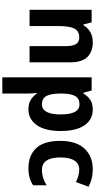

<svg xmlns="http://www.w3.org/2000/svg" viewBox="407 -1004 837 1692"><g transform="rotate(90 826.0 -158.5)"><path d="M355 -557Q437 -557 483.5 -508.5Q530 -460 530 -358V0H387V-320Q387 -378 369.5 -408Q352 -438 311 -438Q253 -438 231.5 -393.5Q210 -349 210 -259V0H67V-547H178L196 -475H203Q251 -557 355 -557Z M946 -557Q1034 -557 1084.5 -484Q1135 -411 1135 -274Q1135 -136 1082.5 -63Q1030 10 945 10Q893 10 859.5 -11Q826 -32 805 -64H800Q802 -41 803.5 -17.5Q805 6 805 27V240H662V-547H778L798 -475H805Q828 -514 861 -535.5Q894 -557 946 -557ZM900 -440Q849 -440 827.5 -403Q806 -366 805 -289V-269Q805 -190 826 -149.5Q847 -109 900 -109Q989 -109 989 -274Q989 -440 900 -440Z M1464 10Q1351 10 1286.5 -58Q1222 -126 1222 -270Q1222 -411 1290 -484Q1358 -557 1473 -557Q1517 -557 1556 -547Q1595 -537 1626 -520L1585 -409Q1557 -422 1530 -430Q1503 -438 1475 -438Q1424 -438 1396 -396Q1368 -354 1368 -271Q1368 -189 1396 -149Q1424 -109 1476 -109Q1512 -109 1547 -119.5Q1582 -130 1613 -150V-31Q1583 -11 1546.5 -0.5Q1510 10 1464 10Z"/></g></svg>

Font: Noto Sans Khmer UI SemiCondensed
Style: Bold
Weight: 700
Width: 4
Designer: Danh Hong and the Monotype Design Team
Foundry: Monotype Imaging Inc.
Version: Version 2.002; ttfautohint (v1.8.4.7-5d5b)